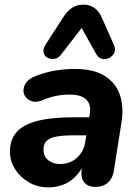

<svg xmlns="http://www.w3.org/2000/svg" viewBox="-20 -799 597 830"><path d="M189 11Q143 11 105.5 -10.5Q68 -32 45.5 -67Q23 -102 23 -143Q23 -195 52 -228Q81 -261 142 -276.5Q203 -292 298 -292H377L365 -214H301Q252 -214 223 -208.5Q194 -203 181 -189.5Q168 -176 168 -153Q168 -123 188.5 -106.5Q209 -90 240 -90Q269 -90 291.5 -102Q314 -114 329.5 -136Q345 -158 349 -188L368 -305Q375 -346 353.5 -368Q332 -390 281 -390Q250 -390 220.5 -384Q191 -378 159 -364Q136 -356 119 -361Q102 -366 91.5 -379Q81 -392 81.5 -409.5Q82 -427 94 -443Q106 -459 133 -470Q176 -487 219 -494Q262 -501 302 -501Q386 -501 434 -470Q482 -439 499 -386.5Q516 -334 505 -269L473 -66Q468 -29 447 -10Q426 9 392 9Q359 9 343 -12Q327 -33 334 -74L342 -127L347 -100Q332 -62 307.5 -37Q283 -12 253 -0.5Q223 11 189 11ZM472 -606Q481 -586 474 -571Q467 -556 452 -548.5Q437 -541 421.5 -544.5Q406 -548 396 -565L333 -678L244 -563Q232 -547 215.5 -544.5Q199 -542 185.5 -549.5Q172 -557 168.5 -572Q165 -587 177 -606L253 -724Q269 -750 290.5 -764.5Q312 -779 340 -779Q367 -779 387 -765.5Q407 -752 419 -725Z"/></svg>

Font: Nunito ExtraLight ExtraBold
Style: Italic
Weight: 800
Italic angle: -9°
Version: Version 3.602